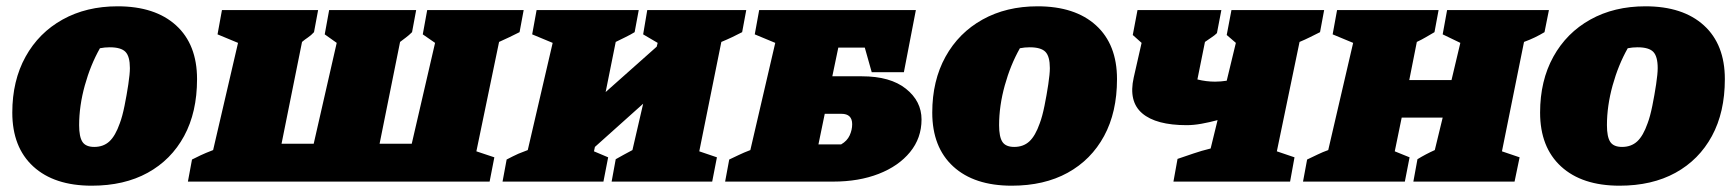

<svg xmlns="http://www.w3.org/2000/svg" viewBox="-20 -576 5502 609"><path d="M271 13Q152 13 85.5 -48Q19 -109 19 -219Q19 -320 61 -396Q103 -472 178.5 -514Q254 -556 353 -556Q472 -556 538.5 -495.5Q605 -435 605 -325Q605 -220 564 -144.5Q523 -69 448.5 -28Q374 13 271 13ZM279 -110Q308 -110 327 -127.5Q346 -145 360 -185Q368 -206 375 -240.5Q382 -275 387 -308.5Q392 -342 392 -360Q392 -397 378 -411.5Q364 -426 328 -426Q312 -426 297 -423Q267 -370 249 -305Q231 -240 231 -179Q231 -142 241.5 -126Q252 -110 279 -110Z M1628 -474Q1612 -466 1595.5 -458Q1579 -450 1563 -443L1491 -96L1548 -77L1533 0H576L589 -70Q603 -77 616.5 -83.5Q630 -90 656 -100L735 -440L670 -467L684 -544H989L976 -474Q967 -464 956.5 -457Q946 -450 938 -443L873 -120H975L1048 -440L1010 -467L1024 -544H1300L1287 -474Q1277 -464 1267.5 -457Q1258 -450 1249 -443L1184 -120H1286L1360 -440L1321 -467L1335 -544H1641Z M1574 0 1587 -70Q1599 -76 1606.5 -80Q1614 -84 1624.5 -88.5Q1635 -93 1654 -100L1733 -440L1668 -467L1682 -544H2006L1993 -474Q1980 -466 1963.5 -458Q1947 -450 1933 -443L1901 -284L2063 -428L2066 -440L2020 -467L2033 -544H2347L2334 -474Q2321 -467 2303 -458.5Q2285 -450 2268 -443L2198 -96L2254 -77L2239 0H1920L1933 -71Q1945 -78 1959 -85.5Q1973 -93 1986 -100L2020 -247L1867 -110L1864 -96L1909 -77L1894 0Z M2280 0 2293 -70Q2308 -77 2323.5 -84.5Q2339 -92 2360 -100L2439 -440L2374 -467L2388 -544H2885L2847 -347H2745L2723 -425H2639L2620 -334H2714Q2804 -334 2853.5 -294.5Q2903 -255 2903 -197Q2903 -138 2866.5 -93.5Q2830 -49 2767 -24.5Q2704 0 2623 0ZM2576 -118H2648Q2667 -129 2675 -146.5Q2683 -164 2683 -182Q2683 -215 2649 -215H2596Z M3189 13Q3070 13 3003.5 -48Q2937 -109 2937 -219Q2937 -320 2979 -396Q3021 -472 3096.5 -514Q3172 -556 3271 -556Q3390 -556 3456.5 -495.5Q3523 -435 3523 -325Q3523 -220 3482 -144.5Q3441 -69 3366.5 -28Q3292 13 3189 13ZM3197 -110Q3226 -110 3245 -127.5Q3264 -145 3278 -185Q3286 -206 3293 -240.5Q3300 -275 3305 -308.5Q3310 -342 3310 -360Q3310 -397 3296 -411.5Q3282 -426 3246 -426Q3230 -426 3215 -423Q3185 -370 3167 -305Q3149 -240 3149 -179Q3149 -142 3159.5 -126Q3170 -110 3197 -110Z M3702 0 3715 -72Q3739 -80 3765 -89Q3791 -98 3820 -105L3842 -195Q3816 -188 3791 -183.5Q3766 -179 3744 -179Q3647 -179 3603 -216.5Q3559 -254 3576 -330L3601 -440L3573 -465L3588 -544H3854L3840 -471Q3833 -464 3824.5 -458.5Q3816 -453 3802 -443L3778 -324Q3806 -317 3834 -317Q3852 -317 3871 -320L3900 -440L3871 -465L3886 -544H4180L4167 -474Q4153 -467 4136 -458.5Q4119 -450 4102 -443L4030 -96L4086 -77L4072 0Z M4113 0 4126 -70Q4143 -78 4159.5 -86Q4176 -94 4193 -100L4272 -440L4207 -467L4221 -544H4543L4530 -474Q4518 -467 4503.5 -458.5Q4489 -450 4474 -443L4450 -322H4584L4612 -440L4556 -467L4570 -544H4893L4879 -474Q4864 -465 4848.5 -457.5Q4833 -450 4814 -443L4744 -96L4800 -77L4784 0H4463L4476 -71Q4502 -87 4531 -100L4556 -203H4426L4404 -96L4451 -77L4436 0Z M5117 13Q4998 13 4931.5 -48Q4865 -109 4865 -219Q4865 -320 4907 -396Q4949 -472 5024.5 -514Q5100 -556 5199 -556Q5318 -556 5384.5 -495.5Q5451 -435 5451 -325Q5451 -220 5410 -144.5Q5369 -69 5294.5 -28Q5220 13 5117 13ZM5125 -110Q5154 -110 5173 -127.5Q5192 -145 5206 -185Q5214 -206 5221 -240.5Q5228 -275 5233 -308.5Q5238 -342 5238 -360Q5238 -397 5224 -411.5Q5210 -426 5174 -426Q5158 -426 5143 -423Q5113 -370 5095 -305Q5077 -240 5077 -179Q5077 -142 5087.5 -126Q5098 -110 5125 -110Z"/></svg>

Font: Piazzolla SC Black
Style: Italic
Weight: 900
Italic angle: -11.3°
Designer: Juan Pablo del Peral
Foundry: Huerta Tipografica
Version: Version 1.330